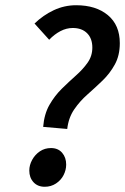

<svg xmlns="http://www.w3.org/2000/svg" viewBox="-20 -702 478 734"><path d="M145 -217Q149 -266 169 -301Q189 -336 216.5 -363Q244 -390 270.5 -413.5Q297 -437 315 -462.5Q333 -488 333 -520Q333 -555 313 -575Q293 -595 258 -595Q234 -595 211 -583Q188 -571 168 -550L112 -612Q145 -644 185.5 -663Q226 -682 271 -682Q347 -682 392.5 -644Q438 -606 438 -537Q438 -490 419 -455.5Q400 -421 372 -394Q344 -367 314.5 -341Q285 -315 263.5 -283.5Q242 -252 237 -209ZM151 12Q124 12 108 -5.5Q92 -23 92 -50Q92 -71 103 -91Q114 -111 132.5 -123.5Q151 -136 175 -136Q202 -136 217.5 -118Q233 -100 233 -73Q233 -52 223 -32.5Q213 -13 194 -0.5Q175 12 151 12Z"/></svg>

Font: Source Sans 3 SemiBold
Style: Italic
Weight: 600
Italic angle: -11°
Designer: Paul D. Hunt
Foundry: Adobe
Version: Version 3.046;hotconv 1.0.118;makeotfexe 2.5.65603